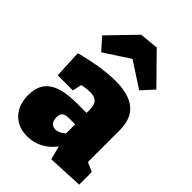

<svg xmlns="http://www.w3.org/2000/svg" viewBox="-250 -955 1075 1075"><g transform="rotate(45 287.5 -417.5)"><path d="M517 -124 572 -100V0L361 10L340 -70Q273 15 174 15Q101 15 58 -31Q15 -77 15 -154Q15 -236 69.5 -274.5Q124 -313 239 -313H317V-339Q317 -377 301 -393.5Q285 -410 249 -410Q220 -410 186 -403L174 -348H54L46 -515Q200 -555 305 -555Q412 -555 464.5 -511Q517 -467 517 -376ZM259 -124Q288 -124 317 -151V-223H272Q241 -223 228 -213Q215 -203 215 -178Q215 -151 227 -137.5Q239 -124 259 -124ZM336 -850 501 -682 436 -611 285 -709 135 -611 72 -682 224 -839Z"/></g></svg>

Font: Bitter Pro Black
Style: Regular
Weight: 900
Designer: Sol Matas, and Bitter project Authors
Foundry: Sol Matas
Version: Version 1.010